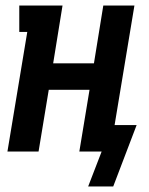

<svg xmlns="http://www.w3.org/2000/svg" viewBox="-20 -550 540 697"><path d="M391 127H300L349 0H268L305 -224H157L120 0H7L79 -434H50V-530H207L173 -320H321L355 -530H468L396 -96H476Z"/></svg>

Font: Iosevka Slab
Style: Bold Italic
Weight: 700
Italic angle: -9°
Monospace: yes
Designer: Belleve Invis
Foundry: Belleve Invis
Version: Version 11.1.0; ttfautohint (v1.8.3)